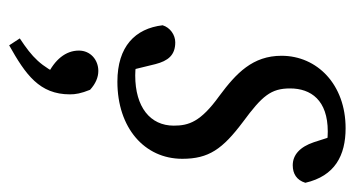

<svg xmlns="http://www.w3.org/2000/svg" viewBox="-198 -328 778 421"><g transform="rotate(90 190.5 -118.0)"><path d="M138 -1.2 121.1 -70.3C114 -97.8 101.6 -113.8 73.4 -113.8C57 -113.8 40.9 -102.6 35.9 -86.1C43 -25.9 82.4 13.1 159.6 13.1C260.7 13.1 328.7 -46.2 328.7 -129.2C328.7 -187.2 307.6 -217.3 247.6 -262.4C190.7 -304.4 174.4 -323.6 174.4 -365.6C174.4 -411.3 200.3 -448.2 268.8 -448.2C284.8 -448.2 294.9 -446.3 305 -443.3L274.2 -474.1L292.3 -417.8C302.5 -387.5 319.8 -371.4 342.9 -371.4C361.3 -371.4 375.4 -379.8 381.3 -399C366.4 -463.9 321.4 -487.3 261.6 -487.3C165.9 -487.3 102.8 -425 102.8 -346.8C102.8 -283.7 140.7 -247.7 190.9 -210.4C247.7 -169.5 256 -143.5 256 -110.5C256 -58.9 215.3 -26 145.9 -26C128.7 -26 120.5 -28 99.4 -34.8L138 -1.2ZM79.9 250.4C144.2 214.3 187.4 183.9 187.4 117.1C187.4 104.8 185.4 92.9 177.4 73C164.2 60.9 150.1 54.9 136 54.9C111.7 54.9 91.4 72.2 91.4 97.5C91.4 126.6 111.5 150.6 145.7 167L148.9 132C125 182.1 106.8 199.1 64.7 227.1L79.9 250.4Z"/></g></svg>

Font: Source Serif Variable
Style: Italic
Weight: 389
Italic angle: -12°
Designer: Frank Grießhammer
Foundry: Adobe Systems Incorporated
Version: Version 3.001;hotconv 1.0.111;makeotfexe 2.5.65597